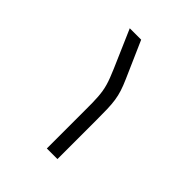

<svg xmlns="http://www.w3.org/2000/svg" viewBox="-196 -818 936 936"><g transform="rotate(45 271.5 -350.0)"><path d="M356.4 0H283.2V-263.2Q283.2 -292 283 -314.5Q282.7 -336.9 281.2 -355.7Q279.8 -374.5 277.1 -391.1Q274.4 -407.7 269.5 -425Q264.6 -442.4 257.1 -461.7Q249.5 -481 239.3 -505.4L154.8 -700.2H233.4L316.4 -511.2Q330.6 -479 338.6 -454.1Q346.7 -429.2 350.6 -402.8Q354.5 -376.5 355.5 -343.8Q356.4 -311 356.4 -263.2Z"/></g></svg>

Font: Segoe UI Historic
Style: Regular
Weight: 400
Foundry: Microsoft Corporation
Version: Version 1.03